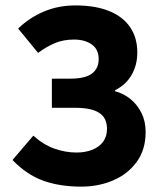

<svg xmlns="http://www.w3.org/2000/svg" viewBox="-20 -684 596 716"><path d="M283.3 12Q202.9 12 141.1 -10.2Q79.3 -32.5 26.6 -87.3L104.3 -178.2Q141.4 -144.5 182.8 -129.8Q224.2 -115.2 265.2 -115.2Q298.7 -115.2 324.4 -125.6Q350.1 -135.9 364.5 -155.4Q379 -175 379 -203.1Q379 -244.5 349.9 -263.2Q320.8 -282 260.5 -282H173.4V-390.7H241.9Q297.3 -390.7 322.6 -409.5Q348 -428.3 348 -463.9Q348 -499.7 322.3 -518.1Q296.7 -536.5 255.9 -536.5Q217.2 -536.5 185.8 -523.7Q154.4 -510.9 122.1 -486.7L47.7 -577.5Q89.1 -617.8 143.3 -640.8Q197.5 -663.8 260.8 -663.8Q335.7 -663.8 387.4 -642.7Q439 -621.6 465.5 -582.3Q492 -543 492 -488.6Q492 -440.9 470.5 -404.1Q449 -367.2 409.2 -347.8V-343.8Q441.6 -335.1 467.2 -314.1Q492.8 -293.1 507.9 -262.1Q523.1 -231.2 523.1 -191.9Q523.1 -125.8 489.8 -80.2Q456.5 -34.6 401.9 -11.3Q347.4 12 283.3 12Z"/></svg>

Font: Source Sans 3 VF
Style: Regular
Weight: 200
Designer: Paul D. Hunt
Foundry: Adobe
Version: Version 3.046;hotconv 1.0.118;makeotfexe 2.5.65603